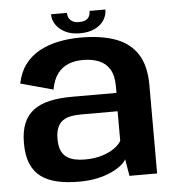

<svg xmlns="http://www.w3.org/2000/svg" viewBox="-52 -755 738 809"><g transform="rotate(-5 317.5 -350.5)"><path d="M251 6Q291.5 6 325 -1Q358.5 -8 384.2 -19.5Q410 -31 427 -44.2Q444 -57.5 451.5 -71L463.5 0H580.5V-373Q580.5 -455 549.2 -504.2Q518 -553.5 457.5 -576Q397 -598.5 309 -598.5Q259 -598.5 214.5 -589.2Q170 -580 134 -560.2Q98 -540.5 73.2 -507.8Q48.5 -475 39 -427.5L176.5 -390Q184 -432 202.8 -456.8Q221.5 -481.5 249 -492.5Q276.5 -503.5 309.5 -503.5Q350 -503.5 379 -491.2Q408 -479 423.8 -452Q439.5 -425 439.5 -380V-353H249.5Q198 -353 157.5 -344Q117 -335 89.2 -314.8Q61.5 -294.5 47 -260.5Q32.5 -226.5 32.5 -176Q32.5 -123 47.5 -87.8Q62.5 -52.5 91.2 -32Q120 -11.5 160 -2.8Q200 6 251 6ZM282.5 -85Q259.5 -85 240 -89.2Q220.5 -93.5 205.8 -103.8Q191 -114 183 -132.8Q175 -151.5 175 -181Q175 -210.5 183 -229.2Q191 -248 205.5 -258Q220 -268 239.8 -271.8Q259.5 -275.5 282.5 -275.5H437.5V-150Q428 -133.5 406.2 -118.5Q384.5 -103.5 353 -94.2Q321.5 -85 282.5 -85ZM308.5 -616.5Q345.5 -616.5 371.2 -629Q397 -641.5 410.2 -662Q423.5 -682.5 423.5 -707H356.5Q356.5 -694.5 352 -684.8Q347.5 -675 337 -669.5Q326.5 -664 308.5 -664Q292.5 -664 282 -669.5Q271.5 -675 266.2 -684.5Q261 -694 261 -707H193.5Q193.5 -682.5 207.8 -662Q222 -641.5 247.5 -629Q273 -616.5 308.5 -616.5Z"/></g></svg>

Font: Anybody Thin SemiBold
Style: Regular
Weight: 600
Version: Version 1.113;gftools[0.9.25]